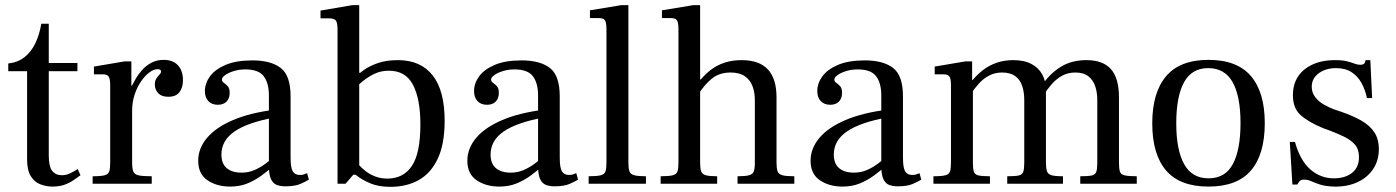

<svg xmlns="http://www.w3.org/2000/svg" viewBox="-20 -712 5409 744"><path d="M183 11Q160 11 137 2.5Q114 -6 99.5 -29Q85 -52 85 -94V-436H12V-466Q49 -470 75 -490.5Q101 -511 117 -544.5Q133 -578 140 -620H169V-468H280V-436H169V-109Q169 -66 182.5 -49.5Q196 -33 220 -33Q237 -33 254 -41.5Q271 -50 281 -57L292 -33Q280 -24 264.5 -13.5Q249 -3 229.5 4Q210 11 183 11Z M339 0V-29Q372 -29 386 -33Q400 -37 403.5 -48.5Q407 -60 407 -83V-381Q407 -407 401 -415.5Q395 -424 378 -424H344V-454L462 -474H489V-380H492V-83Q492 -59 496.5 -47.5Q501 -36 517 -32.5Q533 -29 568 -29V0ZM488 -282V-374Q495 -387 505 -405Q515 -423 530 -440Q545 -457 566 -468.5Q587 -480 614 -480Q650 -480 669.5 -459Q689 -438 689 -401Q689 -373 675.5 -355Q662 -337 632 -337Q606 -337 593 -351Q580 -365 580 -384Q580 -399 586 -408Q592 -417 598 -423Q604 -429 604 -435Q604 -439 601 -441.5Q598 -444 591 -444Q576 -444 559 -431.5Q542 -419 526.5 -396.5Q511 -374 501.5 -345Q492 -316 492 -283Z M1086 10Q1068 10 1053.5 5Q1039 0 1030.5 -17Q1022 -34 1022 -70V-342Q1022 -390 1002 -416.5Q982 -443 931 -443Q906 -443 885.5 -436.5Q865 -430 852.5 -421Q840 -412 840 -404Q840 -396 847.5 -391Q855 -386 862.5 -378Q870 -370 870 -352Q870 -331 858 -318.5Q846 -306 824 -306Q801 -306 787.5 -320Q774 -334 774 -359Q774 -389 793.5 -416Q813 -443 854 -460.5Q895 -478 958 -478Q1030 -478 1068 -448.5Q1106 -419 1106 -339V-102Q1106 -62 1114.5 -48Q1123 -34 1142 -34Q1151 -34 1157 -36Q1163 -38 1170 -41L1177 -16Q1166 -9 1144.5 0.5Q1123 10 1086 10ZM872 11Q820 11 784 -13.5Q748 -38 748 -89Q748 -137 782 -177.5Q816 -218 882.5 -246.5Q949 -275 1046 -287V-257Q941 -238 889.5 -203Q838 -168 838 -113Q838 -78 858.5 -60.5Q879 -43 916 -43Q943 -43 966 -53Q989 -63 1008.5 -77.5Q1028 -92 1045 -106V-74Q1019 -50 992.5 -31Q966 -12 937 -0.5Q908 11 872 11Z M1493 12Q1447 12 1415 -1.5Q1383 -15 1361 -32.5Q1339 -50 1322 -63L1343 -108Q1353 -92 1367 -76.5Q1381 -61 1398 -48Q1415 -35 1436 -27.5Q1457 -20 1481 -20Q1543 -20 1576 -69Q1609 -118 1609 -230Q1609 -328 1580.5 -383Q1552 -438 1487 -438Q1456 -438 1431 -426Q1406 -414 1386.5 -398Q1367 -382 1351 -368L1354 -411Q1366 -423 1387.5 -439Q1409 -455 1442.5 -467Q1476 -479 1522 -479Q1610 -479 1656.5 -420Q1703 -361 1703 -244Q1703 -154 1676.5 -97.5Q1650 -41 1603 -14.5Q1556 12 1493 12ZM1288 0V-595Q1288 -624 1281.5 -632.5Q1275 -641 1253 -641H1222V-671L1345 -692H1372V-35H1349L1319 0ZM1370 -417V-430H1379V-417Z M2129 10Q2111 10 2096.5 5Q2082 0 2073.5 -17Q2065 -34 2065 -70V-342Q2065 -390 2045 -416.5Q2025 -443 1974 -443Q1949 -443 1928.5 -436.5Q1908 -430 1895.5 -421Q1883 -412 1883 -404Q1883 -396 1890.5 -391Q1898 -386 1905.5 -378Q1913 -370 1913 -352Q1913 -331 1901 -318.5Q1889 -306 1867 -306Q1844 -306 1830.5 -320Q1817 -334 1817 -359Q1817 -389 1836.5 -416Q1856 -443 1897 -460.5Q1938 -478 2001 -478Q2073 -478 2111 -448.5Q2149 -419 2149 -339V-102Q2149 -62 2157.5 -48Q2166 -34 2185 -34Q2194 -34 2200 -36Q2206 -38 2213 -41L2220 -16Q2209 -9 2187.5 0.5Q2166 10 2129 10ZM1915 11Q1863 11 1827 -13.5Q1791 -38 1791 -89Q1791 -137 1825 -177.5Q1859 -218 1925.5 -246.5Q1992 -275 2089 -287V-257Q1984 -238 1932.5 -203Q1881 -168 1881 -113Q1881 -78 1901.5 -60.5Q1922 -43 1959 -43Q1986 -43 2009 -53Q2032 -63 2051.5 -77.5Q2071 -92 2088 -106V-74Q2062 -50 2035.5 -31Q2009 -12 1980 -0.5Q1951 11 1915 11Z M2261 0V-29Q2294 -29 2308.5 -33Q2323 -37 2326.5 -48.5Q2330 -60 2330 -83V-599Q2330 -625 2324 -633.5Q2318 -642 2300 -642H2266V-672L2387 -692H2415V-83Q2415 -60 2419 -48.5Q2423 -37 2437.5 -33Q2452 -29 2483 -29V0Z M2838 0V-29Q2869 -29 2883 -33Q2897 -37 2901 -48Q2905 -59 2905 -81V-324Q2905 -354 2896 -378Q2887 -402 2866.5 -416.5Q2846 -431 2811 -431Q2767 -431 2738 -407Q2709 -383 2685 -345V-391Q2707 -420 2732 -439.5Q2757 -459 2787 -469Q2817 -479 2854 -479Q2922 -479 2955.5 -443Q2989 -407 2989 -335V-83Q2989 -60 2993 -48.5Q2997 -37 3011.5 -33Q3026 -29 3058 -29V0ZM2540 0V-29Q2573 -29 2587.5 -33Q2602 -37 2605.5 -48.5Q2609 -60 2609 -83V-599Q2609 -625 2603 -633.5Q2597 -642 2579 -642H2545V-672L2666 -692H2693V-81Q2693 -59 2697 -48Q2701 -37 2715 -33Q2729 -29 2759 -29V0ZM2690 -394V-404H2698V-394Z M3459 10Q3441 10 3426.5 5Q3412 0 3403.5 -17Q3395 -34 3395 -70V-342Q3395 -390 3375 -416.5Q3355 -443 3304 -443Q3279 -443 3258.5 -436.5Q3238 -430 3225.5 -421Q3213 -412 3213 -404Q3213 -396 3220.5 -391Q3228 -386 3235.5 -378Q3243 -370 3243 -352Q3243 -331 3231 -318.5Q3219 -306 3197 -306Q3174 -306 3160.5 -320Q3147 -334 3147 -359Q3147 -389 3166.5 -416Q3186 -443 3227 -460.5Q3268 -478 3331 -478Q3403 -478 3441 -448.5Q3479 -419 3479 -339V-102Q3479 -62 3487.5 -48Q3496 -34 3515 -34Q3524 -34 3530 -36Q3536 -38 3543 -41L3550 -16Q3539 -9 3517.5 0.5Q3496 10 3459 10ZM3245 11Q3193 11 3157 -13.5Q3121 -38 3121 -89Q3121 -137 3155 -177.5Q3189 -218 3255.5 -246.5Q3322 -275 3419 -287V-257Q3314 -238 3262.5 -203Q3211 -168 3211 -113Q3211 -78 3231.5 -60.5Q3252 -43 3289 -43Q3316 -43 3339 -53Q3362 -63 3381.5 -77.5Q3401 -92 3418 -106V-74Q3392 -50 3365.5 -31Q3339 -12 3310 -0.5Q3281 11 3245 11Z M4166 0V-29Q4197 -29 4210.5 -32Q4224 -35 4228 -46Q4232 -57 4232 -81V-324Q4232 -355 4223.5 -379Q4215 -403 4196.5 -417Q4178 -431 4147 -431Q4118 -431 4095.5 -418.5Q4073 -406 4055.5 -386Q4038 -366 4023 -342V-389Q4052 -430 4093 -454.5Q4134 -479 4190 -479Q4254 -479 4285 -444Q4316 -409 4316 -335V-83Q4316 -59 4319.5 -47.5Q4323 -36 4338 -32.5Q4353 -29 4385 -29V0ZM3597 0V-29Q3630 -29 3644 -33Q3658 -37 3661.5 -48.5Q3665 -60 3665 -83V-381Q3665 -407 3659 -415.5Q3653 -424 3636 -424H3602V-454L3720 -474H3747V-402H3750V-81Q3750 -57 3754 -46Q3758 -35 3772.5 -32Q3787 -29 3816 -29V0ZM3883 0V-29Q3914 -29 3927.5 -32Q3941 -35 3945 -46Q3949 -57 3949 -81V-324Q3949 -355 3941 -379Q3933 -403 3914 -417Q3895 -431 3863 -431Q3835 -431 3812.5 -419Q3790 -407 3772.5 -387.5Q3755 -368 3740 -345V-391Q3762 -419 3786.5 -438.5Q3811 -458 3841 -468.5Q3871 -479 3906 -479Q3949 -479 3977 -464Q4005 -449 4019 -423Q4033 -397 4033 -364V-83Q4033 -60 4037 -48.5Q4041 -37 4054.5 -33Q4068 -29 4099 -29V0Z M4663 11Q4552 11 4498.5 -51.5Q4445 -114 4445 -234Q4445 -353 4498.5 -416.5Q4552 -480 4663 -480Q4774 -480 4827.5 -417Q4881 -354 4881 -235Q4881 -114 4827.5 -51.5Q4774 11 4663 11ZM4663 -21Q4728 -21 4757.5 -76.5Q4787 -132 4787 -235Q4787 -339 4756.5 -393.5Q4726 -448 4662 -448Q4598 -448 4568 -393Q4538 -338 4538 -234Q4538 -131 4568.5 -76Q4599 -21 4663 -21Z M5150 11Q5117 10 5096.5 3.5Q5076 -3 5062 -9.5Q5048 -16 5033 -16Q5022 -16 5017 -11Q5012 -6 5007 3H4988L4978 -162H4998Q5018 -90 5057.5 -55.5Q5097 -21 5149 -21Q5192 -21 5219 -42Q5246 -63 5246 -103Q5246 -134 5230 -152Q5214 -170 5188 -182.5Q5162 -195 5133 -206L5108 -215Q5052 -238 5021 -265Q4990 -292 4990 -343Q4990 -407 5035 -443Q5080 -479 5153 -479Q5182 -479 5199.5 -474.5Q5217 -470 5228.5 -465.5Q5240 -461 5251 -461Q5265 -461 5268 -468Q5271 -475 5272 -479H5290L5297 -332H5277Q5270 -365 5255.5 -391Q5241 -417 5217 -432.5Q5193 -448 5157 -448Q5117 -448 5090 -428Q5063 -408 5063 -376Q5063 -353 5076.5 -335.5Q5090 -318 5110.5 -306.5Q5131 -295 5150 -288L5177 -279Q5223 -263 5255.5 -244.5Q5288 -226 5305.5 -199.5Q5323 -173 5323 -134Q5323 -90 5301 -57Q5279 -24 5240 -6Q5201 12 5150 11Z"/></svg>

Font: Frank Ruhl Libre
Style: Regular
Weight: 400
Designer: Yanek Iontef
Foundry: Fontef
Version: Version 6.004